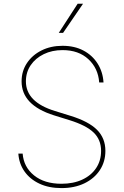

<svg xmlns="http://www.w3.org/2000/svg" viewBox="-20 -980 652 1012"><path d="M502.8 -545.5Q497.5 -620 445.8 -668Q394.2 -715.9 309.7 -715.9Q254.3 -715.9 210.6 -694.6Q166.9 -673.3 141.7 -636.2Q116.5 -599.1 116.5 -551.1Q116.5 -441.8 269.9 -394.9L352.3 -369.3Q446.7 -340.2 491.1 -296Q535.5 -251.8 535.5 -184.7Q535.5 -127.8 506.4 -83.5Q477.3 -39.1 425.1 -13.8Q372.9 11.4 304 11.4Q237.6 11.4 187.9 -11.9Q138.1 -35.2 109.2 -76.2Q80.3 -117.2 76.7 -170.5H99.4Q104.8 -99.8 159.4 -55.6Q214.1 -11.4 304 -11.4Q366.5 -11.4 413.5 -33.2Q460.6 -55 486.7 -94.1Q512.8 -133.2 512.8 -184.7Q512.8 -243.3 473.7 -281.2Q434.7 -319.2 346.6 -346.6L264.2 -372.2Q93.8 -425.8 93.8 -551.1Q93.8 -604.8 121.8 -647.2Q149.9 -689.6 198.7 -714.1Q247.5 -738.6 309.7 -738.6Q372.2 -738.6 419.4 -713.8Q466.6 -688.9 494.3 -645.2Q522 -601.6 525.6 -545.5ZM289.8 -806.8 389.2 -960.2H417.6L312.5 -806.8Z"/></svg>

Font: Inter UI Thin
Style: Regular
Weight: 100
Designer: Rasmus Andersson
Foundry: rsms
Version: 3.2;8d6f07862